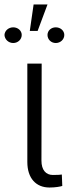

<svg xmlns="http://www.w3.org/2000/svg" viewBox="-33 -830 307 857"><path d="M89 -546V-107C89 -34 128 7 188 7C214 7 236 3 245 0L243 -51C238 -50 225 -49 203 -49C172 -49 152 -71 152 -113L153 -546ZM-13 -674C-12 -654 5 -638 26 -638C47 -638 64 -654 64 -674C64 -693 47 -708 26 -708C5 -708 -12 -693 -13 -674ZM100 -692H135L179 -810H117ZM179 -674C179 -654 195 -638 216 -638C237 -638 254 -654 254 -674C254 -693 237 -708 216 -708C195 -708 179 -693 179 -674Z"/></svg>

Font: Wafeq Light
Style: Regular
Weight: 300
Designer: Rasmus Andersson & Azza Alameddine
Foundry: Google & TypeTogether
Version: Version 3.000;January 28, 2025;FontCreator 15.0.0.3014 64-bi